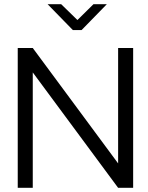

<svg xmlns="http://www.w3.org/2000/svg" viewBox="-20 -900 707 920"><path d="M65 -670V0H137V-553L546 0H618V-670H546V-117L137 -670ZM208 -880 329 -756H371L492 -880H428L351 -804L273 -880Z"/></svg>

Font: LT Wave Text Light
Style: Regular
Weight: 300
Designer: Daniel Lyons
Version: Version 2.5 (Glyphs App)